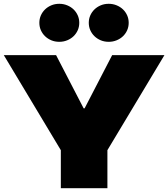

<svg xmlns="http://www.w3.org/2000/svg" viewBox="-20 -990 885 1010"><path d="M570 -700H845L545 -200V0H300V-200L0 -700H275L420 -420H425ZM397 -870Q397 -849 389 -831Q381 -813 367 -799.5Q353 -786 333.5 -778Q314 -770 292 -770Q269 -770 250 -778Q231 -786 217 -799.5Q203 -813 195 -831Q187 -849 187 -870Q187 -891 195 -909Q203 -927 217 -940.5Q231 -954 250 -962Q269 -970 292 -970Q314 -970 333.5 -962Q353 -954 367 -940.5Q381 -927 389 -909Q397 -891 397 -870ZM447 -870Q447 -891 455 -909Q463 -927 477 -940.5Q491 -954 510 -962Q529 -970 552 -970Q574 -970 593.5 -962Q613 -954 627 -940.5Q641 -927 649 -909Q657 -891 657 -870Q657 -849 649 -831Q641 -813 627 -799.5Q613 -786 593.5 -778Q574 -770 552 -770Q529 -770 510 -778Q491 -786 477 -799.5Q463 -813 455 -831Q447 -849 447 -870Z"/></svg>

Font: Imperial One
Style: Regular
Weight: 400
Designer: Jovanny Lemonad
Foundry: Jovanny Lemonad
Version: Version 1.000